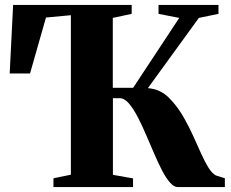

<svg xmlns="http://www.w3.org/2000/svg" viewBox="-20 -763 944 783"><path d="M198 0V-36L269 -50.5V-701L167.5 -691.5L102.5 -463.5H19.5L33.5 -743H517V-706.5L440 -690V-405H523L711 -690L626.5 -706.5V-743H871V-706.5L791 -690L583 -403.5Q633.5 -400 670 -363.2Q706.5 -326.5 733 -277.5Q753 -242 769.5 -205Q786 -168 801 -135Q816 -102 830.5 -78.8Q845 -55.5 860.5 -47.5L897 -36V0H705Q689.5 0 673.2 -18.5Q657 -37 641 -67.8Q625 -98.5 609.2 -135.5Q593.5 -172.5 577.5 -209Q560.5 -249.5 542.5 -284.2Q524.5 -319 506 -340.8Q487.5 -362.5 468.5 -362.5H440.5V-50L522.5 -35.5V0Z"/></svg>

Font: Merriweather 96pt ExtraBold
Style: Regular
Weight: 800
Version: Version 2.100